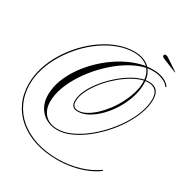

<svg xmlns="http://www.w3.org/2000/svg" viewBox="-319 -1239 1765 1850"><g transform="rotate(30 563.5 -314.5)"><path d="M709 -892Q820 -892 881 -832Q942 -772 942 -662Q942 -589 916.5 -512Q891 -435 848 -364.5Q805 -294 750 -238Q695 -182 636 -149.5Q577 -117 520 -117Q446 -117 446 -195Q446 -245 470.5 -301.5Q495 -358 537.5 -416Q580 -474 634 -526.5Q688 -579 747 -620.5Q806 -662 864.5 -686Q923 -710 974 -710Q1096 -710 1096 -578Q1096 -505 1066.5 -424Q1037 -343 986 -262.5Q935 -182 868.5 -110.5Q802 -39 728.5 16.5Q655 72 580 104Q505 136 437 136Q366 136 311 104Q256 72 225 15Q194 -42 194 -116Q194 -198 225.5 -282Q257 -366 313 -446Q369 -526 442.5 -595.5Q516 -665 600.5 -718Q685 -771 773.5 -801Q862 -831 948 -831Q1018 -831 1069 -810Q1120 -789 1145 -751L1137 -744Q1114 -779 1064 -799Q1014 -819 954 -819Q880 -819 799.5 -785.5Q719 -752 639.5 -694Q560 -636 489 -561Q418 -486 363 -402Q308 -318 276.5 -233Q245 -148 245 -70Q245 21 296 73.5Q347 126 437 126Q504 126 577 94.5Q650 63 723 8Q796 -47 861 -117.5Q926 -188 977 -267Q1028 -346 1057 -426Q1086 -506 1086 -578Q1086 -637 1057.5 -668.5Q1029 -700 974 -700Q925 -700 868 -676.5Q811 -653 752.5 -612Q694 -571 641 -519.5Q588 -468 546.5 -411Q505 -354 480.5 -298.5Q456 -243 456 -195Q456 -127 520 -127Q562 -127 607.5 -151.5Q653 -176 699 -218.5Q745 -261 786 -315.5Q827 -370 858.5 -431.5Q890 -493 908.5 -554.5Q927 -616 927 -671Q927 -772 870 -827Q813 -882 709 -882Q625 -882 539.5 -850.5Q454 -819 373.5 -763.5Q293 -708 224 -634Q155 -560 102.5 -474.5Q50 -389 20.5 -298Q-9 -207 -9 -117Q-9 -6 33 84.5Q75 175 153.5 240Q232 305 341 340Q450 375 583 375Q704 375 816.5 342Q929 309 1011 249L1022 255Q969 295 898.5 324.5Q828 354 747.5 369.5Q667 385 583 385Q447 385 336 349.5Q225 314 145 247.5Q65 181 22.5 89Q-20 -3 -20 -117Q-20 -209 9.5 -302Q39 -395 92 -481.5Q145 -568 215 -642.5Q285 -717 366.5 -773Q448 -829 535.5 -860.5Q623 -892 709 -892ZM1144 -912 986 -977Q968 -985 968 -998Q968 -1014 987 -1014Q992 -1014 998.5 -1012.5Q1005 -1011 1012 -1006L1147 -916Z"/></g></svg>

Font: Ballet
Style: Regular
Weight: 400
Designer: Maximiliano R. Sproviero
Foundry: Omnibus-Type
Version: Version 1.100